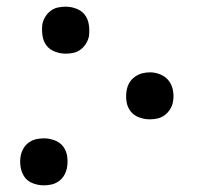

<svg xmlns="http://www.w3.org/2000/svg" viewBox="-20 -548 640 576"><path d="M177 -387Q161 -387 145 -393Q129 -399 119.5 -411.5Q110 -424 107.5 -441Q105 -458 107 -475Q109 -486 115.5 -497Q122 -508 132 -515.5Q142 -523 153.5 -525.5Q165 -528 177 -528Q193 -528 209 -522Q225 -516 234.5 -503.5Q244 -491 246.5 -474Q249 -457 247 -440Q245 -429 238.5 -418Q232 -407 222 -399.5Q212 -392 200.5 -389.5Q189 -387 177 -387ZM429 -190Q413 -190 397 -196Q381 -202 371.5 -214.5Q362 -227 359.5 -243.5Q357 -260 360 -277Q362 -289 368 -299.5Q374 -310 384.5 -317.5Q395 -325 406.5 -328Q418 -331 430 -331Q446 -331 461.5 -324.5Q477 -318 486.5 -305.5Q496 -293 499 -276.5Q502 -260 499 -243Q497 -231 490.5 -220.5Q484 -210 474 -202.5Q464 -195 452.5 -192.5Q441 -190 429 -190ZM111 8Q95 8 79 2Q63 -4 54 -16.5Q45 -29 42 -46Q39 -63 42 -80Q44 -91 50 -102Q56 -113 66.5 -120.5Q77 -128 88.5 -130.5Q100 -133 112 -133Q128 -133 144 -127Q160 -121 169.5 -108.5Q179 -96 181.5 -79Q184 -62 181 -45Q179 -34 173 -23Q167 -12 156.5 -4.5Q146 3 134.5 5.5Q123 8 111 8Z"/></svg>

Font: Iosevka HT Extended
Style: Italic
Weight: 400
Width: 7
Italic angle: -9°
Monospace: yes
Designer: Belleve Invis
Foundry: Belleve Invis
Version: Version 32.3.0; ttfautohint (v1.8.4)